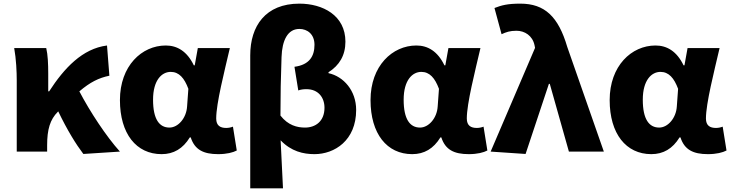

<svg xmlns="http://www.w3.org/2000/svg" viewBox="-20 -833 4015 1055"><path d="M72 0H239V-35C239 -122 255 -176 298 -219L300 -221C350 -117 397 -41 438 13L639 0C564 -83 474 -220 416 -331C476 -382 523 -405 581 -417L568 -583C433 -566 333 -459 250 -331H245V-427C245 -481 243 -532 234 -569H58C69 -508 72 -437 72 -392Z M868 14C934 14 985 -16 1023 -78H1028C1050 -10 1098 14 1179 14C1226 14 1260 5 1281 -6L1260 -137C1247 -132 1234 -130 1223 -130C1191 -130 1168 -142 1168 -182C1168 -265 1213 -440 1243 -569H1067L1050 -474H1045C1008 -551 954 -583 891 -583C759 -583 639 -471 639 -283C639 -98 729 14 868 14ZM911 -132C856 -132 821 -177 821 -285C821 -394 870 -438 918 -438C964 -438 993 -404 1015 -345L1008 -248C1004 -183 958 -132 911 -132Z M1355 202H1535C1531 115 1527 29 1522 -62C1580 -1 1647 14 1708 14C1818 14 1937 -61 1937 -229C1937 -335 1868 -413 1785 -431V-436C1845 -474 1878 -529 1878 -604C1878 -749 1753 -813 1625 -813C1439 -813 1355 -690 1355 -529ZM1656 -132C1613 -132 1563 -144 1521 -198C1521 -307 1523 -412 1527 -519C1530 -612 1561 -674 1625 -674C1668 -674 1708 -646 1708 -587C1708 -525 1681 -477 1598 -466L1619 -336C1632 -341 1647 -343 1664 -343C1729 -343 1763 -297 1763 -241C1763 -166 1713 -132 1656 -132Z M2245 14C2311 14 2362 -16 2400 -78H2405C2427 -10 2475 14 2556 14C2603 14 2637 5 2658 -6L2637 -137C2624 -132 2611 -130 2600 -130C2568 -130 2545 -142 2545 -182C2545 -265 2590 -440 2620 -569H2444L2427 -474H2422C2385 -551 2331 -583 2268 -583C2136 -583 2016 -471 2016 -283C2016 -98 2106 14 2245 14ZM2288 -132C2233 -132 2198 -177 2198 -285C2198 -394 2247 -438 2295 -438C2341 -438 2370 -404 2392 -345L2385 -248C2381 -183 2335 -132 2288 -132Z M2868 13 2996 -372H3001L3106 0H3298L3097 -575C3048 -742 2973 -813 2839 -813C2768 -813 2736 -804 2697 -789L2736 -645C2762 -657 2782 -664 2818 -664C2863 -664 2906 -637 2917 -585L2920 -570L2676 0Z M3559 14C3625 14 3676 -16 3714 -78H3719C3741 -10 3789 14 3870 14C3917 14 3951 5 3972 -6L3951 -137C3938 -132 3925 -130 3914 -130C3882 -130 3859 -142 3859 -182C3859 -265 3904 -440 3934 -569H3758L3741 -474H3736C3699 -551 3645 -583 3582 -583C3450 -583 3330 -471 3330 -283C3330 -98 3420 14 3559 14ZM3602 -132C3547 -132 3512 -177 3512 -285C3512 -394 3561 -438 3609 -438C3655 -438 3684 -404 3706 -345L3699 -248C3695 -183 3649 -132 3602 -132Z"/></svg>

Font: Noto Sans JP Black
Style: Regular
Weight: 900
Designer: Ryoko NISHIZUKA  (kana, bopomofo & ideographs); Paul D. Hunt (Latin, Greek & Cyrillic); Sandoll Communications , Soo-you
Foundry: Adobe
Version: Version 2.002;hotconv 1.0.116;makeotfexe 2.5.65601